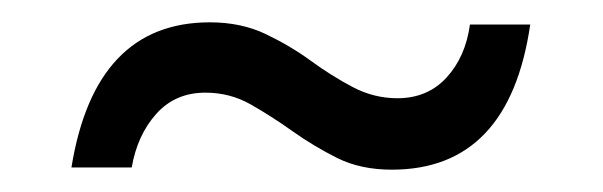

<svg xmlns="http://www.w3.org/2000/svg" viewBox="-20 -407 540 172"><path d="M331 -255Q303 -255 282 -265.5Q261 -276 242 -289.5Q223 -303 204.5 -313.5Q186 -324 164 -324Q137 -324 120 -305Q103 -286 98 -257H44Q65 -387 168 -387Q196 -387 218 -376.5Q240 -366 258.5 -352.5Q277 -339 296 -329Q315 -319 336 -319Q363 -319 380 -337.5Q397 -356 401 -385H455Q436 -255 331 -255Z"/></svg>

Font: DM Sans Light
Style: Regular
Weight: 300
Designer: Colophon Foundry, Jonny Pinhorn
Foundry: Colophon Foundry
Version: Version 4.004; ttfautohint (v1.8.4.7-5d5b)